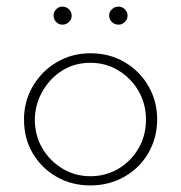

<svg xmlns="http://www.w3.org/2000/svg" viewBox="-20 -557 551 584"><path d="M53 -194Q53 -249 80 -295Q107 -341 153 -368Q199 -395 255 -395Q313 -395 359 -368Q405 -341 431.5 -295Q458 -249 458 -194Q458 -138 431.5 -92Q405 -46 358.5 -19.5Q312 7 255 7Q198 7 152.5 -19Q107 -45 80 -90Q53 -135 53 -194ZM86 -193Q86 -145 108.5 -106.5Q131 -68 169.5 -44.5Q208 -21 255 -21Q302 -21 340.5 -44Q379 -67 401.5 -106Q424 -145 424 -193Q424 -241 401.5 -280Q379 -319 340.5 -342.5Q302 -366 255 -366Q206 -366 168 -341.5Q130 -317 108 -277Q86 -237 86 -193ZM143 -510Q143 -521 151 -529Q159 -537 170 -537Q181 -537 189.5 -529Q198 -521 198 -509Q198 -498 189.5 -490Q181 -482 170 -482Q159 -482 151 -490Q143 -498 143 -510ZM312 -510Q312 -521 320.5 -529Q329 -537 341 -537Q351 -537 359.5 -529Q368 -521 368 -509Q368 -498 359.5 -490Q351 -482 341 -482Q329 -482 320.5 -490Q312 -498 312 -510Z"/></svg>

Font: Josefin Sans Thin ExtraLight
Style: Regular
Weight: 250
Version: Version 2.001